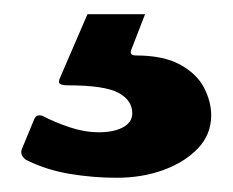

<svg xmlns="http://www.w3.org/2000/svg" viewBox="-20 -25 327 270"><path d="M277 137Q277 164 258.5 183.5Q240 203 210 214Q180 225 144 225Q111 225 78 219.5Q45 214 17 200Q7 193 11 184L28 143Q31 135 40 138Q57 147 78 154Q99 161 119 161Q140 161 153 154Q166 147 166 134Q166 116 146.5 105.5Q127 95 75 95Q68 95 64.5 93Q61 91 65 83L103 -5H184L165 44Q161 53 171 53Q210 53 233.5 66Q257 79 267 98.5Q277 118 277 137Z"/></svg>

Font: Libre Franklin Black
Style: Regular
Weight: 900
Designer: Pablo Impallari, Rodrigo Fuenzalida, Nhung Nguyen
Foundry: Impallari Type
Version: Version 3.000